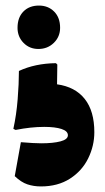

<svg xmlns="http://www.w3.org/2000/svg" viewBox="-20 -683 378 690"><path d="M196 -583Q196 -551 173.5 -529Q151 -507 118 -507Q86 -507 64.5 -529Q43 -551 43 -583Q43 -620 64 -641.5Q85 -663 120 -663Q153 -663 174.5 -641.5Q196 -620 196 -583ZM186 -451 185 -380Q250 -371 284.5 -327.5Q319 -284 319 -208Q319 -159 297 -114Q275 -69 231.5 -41Q188 -13 127 -13Q101 -13 78.5 -20.5Q56 -28 33 -50L55 -172Q103 -168 128 -168Q171 -168 197.5 -175Q224 -182 224 -197Q224 -212 201 -219.5Q178 -227 139 -227Q91 -227 36 -216L28 -220Q39 -270 43.5 -326.5Q48 -383 48 -428Q106 -455 181 -456Z"/></svg>

Font: Lalezar
Style: Regular
Weight: 400
Designer: Borna Izadpanah
Foundry: Borna Izadpanah
Version: Version 1.004